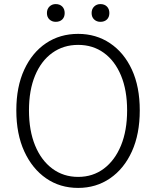

<svg xmlns="http://www.w3.org/2000/svg" viewBox="-20 -908 766 941"><path d="M363 13Q274 13 206 -34Q138 -81 99 -166Q60 -251 60 -367Q60 -483 99 -567Q138 -651 206 -696.5Q274 -742 363 -742Q451 -742 519.5 -696Q588 -650 626.5 -566.5Q665 -483 665 -367Q665 -251 626.5 -166Q588 -81 519.5 -34Q451 13 363 13ZM363 -41Q435 -41 489 -81.5Q543 -122 573 -195Q603 -268 603 -367Q603 -466 573 -538Q543 -610 489 -649Q435 -688 363 -688Q291 -688 236.5 -649Q182 -610 152 -538Q122 -466 122 -367Q122 -268 152 -195Q182 -122 236.5 -81.5Q291 -41 363 -41ZM253 -801Q235 -801 222.5 -812.5Q210 -824 210 -844Q210 -864 222.5 -876Q235 -888 253 -888Q273 -888 285 -876Q297 -864 297 -844Q297 -824 285 -812.5Q273 -801 253 -801ZM472 -801Q454 -801 441.5 -812.5Q429 -824 429 -844Q429 -864 441.5 -876Q454 -888 472 -888Q492 -888 504 -876Q516 -864 516 -844Q516 -824 504 -812.5Q492 -801 472 -801Z"/></svg>

Font: Noto Sans SC Thin Light
Style: Regular
Weight: 300
Version: Version 2.004-H2;hotconv 1.0.118;makeotfexe 2.5.65603